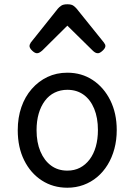

<svg xmlns="http://www.w3.org/2000/svg" viewBox="-20 -859 629 898"><path d="M295 19Q228 19 175.5 -15Q123 -49 93 -109.5Q63 -170 63 -250Q63 -309 80 -358Q97 -407 128.5 -443Q160 -479 202 -499Q244 -519 295 -519Q362 -519 414 -484.5Q466 -450 496 -389.5Q526 -329 526 -251Q526 -204 515 -163Q504 -122 483.5 -88.5Q463 -55 434.5 -31Q406 -7 370.5 6Q335 19 295 19ZM295 -61Q328 -61 354 -74.5Q380 -88 399 -113Q418 -138 428 -173Q438 -208 438 -251Q438 -308 420.5 -350.5Q403 -393 371 -416Q339 -439 295 -439Q263 -439 236 -426Q209 -413 190 -387.5Q171 -362 161 -327.5Q151 -293 151 -250Q151 -193 169 -150.5Q187 -108 219 -84.5Q251 -61 295 -61ZM153 -610Q143 -610 130.5 -622Q118 -634 118 -644Q118 -647 119 -650Q120 -653 124 -660L251 -819Q257 -826 266.5 -832.5Q276 -839 295 -839Q314 -839 323 -832.5Q332 -826 338 -819L466 -660Q471 -653 472 -650Q473 -647 473 -644Q473 -634 460 -622Q447 -610 438 -610Q431 -610 425 -613.5Q419 -617 413 -623L295 -739L178 -623Q171 -617 165 -613.5Q159 -610 153 -610Z"/></svg>

Font: Playwrite NG Modern
Style: Regular
Weight: 400
Designer: Veronika Burian, José Scaglione
Foundry: TypeTogether
Version: Version 1.002